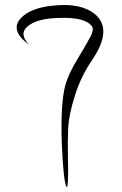

<svg xmlns="http://www.w3.org/2000/svg" viewBox="-20 -759 492 773"><path d="M98 -578Q17 -637 65 -687Q105 -729 200 -737Q306 -747 361 -703Q436 -642 350 -516Q305 -450 281 -372.5Q257 -295 254.5 -244Q252 -193 253.5 -128.5Q255 -64 254 -50Q253 4 247 -8Q235 -34 229 -180Q223 -341 243 -416Q256 -462 291 -519.5Q326 -577 344 -611Q362 -645 346 -658Q318 -689 225 -687Q127 -686 89 -651Q56 -621 98 -578Z"/></svg>

Font: YamSuf
Style: Regular
Weight: 400
Version: Version 1.1